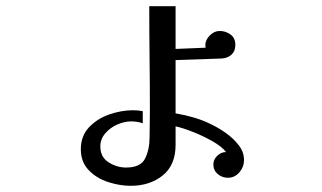

<svg xmlns="http://www.w3.org/2000/svg" viewBox="-20 -573 1040 620"><path d="M768 -56Q768 -34 753 -16.5Q738 1 716 1Q697 1 683 -11Q669 -23 669 -42Q669 -58 681.5 -70Q694 -82 710 -82Q696 -100 666 -117Q636 -134 603 -147Q570 -160 547 -165V-105Q547 -40 505.5 -6.5Q464 27 402 27Q367 27 329.5 15Q292 3 266.5 -23.5Q241 -50 241 -91Q241 -134 267.5 -162Q294 -190 333 -203.5Q372 -217 409 -217Q425 -217 441 -214V-175Q423 -181 403 -181Q382 -181 359 -171Q336 -161 320 -142.5Q304 -124 304 -100Q304 -66 330.5 -49Q357 -32 387 -32Q434 -32 448.5 -61Q463 -90 463 -130Q463 -142 463.5 -168Q464 -194 464 -215Q464 -300 463 -384.5Q462 -469 462 -553H547V-415L644 -419Q644 -421 643.5 -423Q643 -425 643 -427Q643 -444 657.5 -458.5Q672 -473 689 -473Q709 -473 724.5 -461.5Q740 -450 740 -428Q740 -408 727.5 -396.5Q715 -385 695 -384L547 -379V-207Q577 -202 607.5 -193Q638 -184 665 -170Q686 -160 710 -143Q734 -126 751 -104Q768 -82 768 -56Z"/></svg>

Font: Kaisei Decol
Style: Bold
Weight: 700
Designer: Font-Kai, 金井和夫
Foundry: KAZUO KANAI
Version: Version 5.003